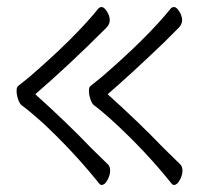

<svg xmlns="http://www.w3.org/2000/svg" viewBox="-20 -509 570 544"><path d="M491 -43Q497 -37 497 -25Q497 -13 489.5 1Q482 15 473 15Q469 15 466 11Q394 -79 304 -162Q268 -195 246 -211Q240 -216 236 -228.5Q232 -241 232 -251.5Q232 -262 236 -265L266 -289Q395 -400 464 -485Q467 -489 473.5 -489Q480 -489 488 -476.5Q496 -464 496 -452Q496 -440 486 -430L444 -388Q350 -298 285 -242Q374 -162 444 -89ZM286 -43Q292 -37 292 -25Q292 -13 284.5 1Q277 15 268 15Q264 15 261 11Q189 -79 100 -162Q63 -195 41 -211Q35 -216 31 -228.5Q27 -241 27 -251.5Q27 -262 31 -265L61 -289Q190 -400 259 -485Q262 -489 268.5 -489Q275 -489 283 -476.5Q291 -464 291 -452Q291 -440 281 -430Q174 -323 80 -242Q169 -162 239 -89Z"/></svg>

Font: LXGW WenKai Lite Light
Style: Regular
Weight: 300
Designer: LXGW / Fontworks Inc.
Foundry: LXGW / Fontworks Inc.
Version: Version 1.511; March 25, 2025